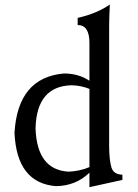

<svg xmlns="http://www.w3.org/2000/svg" viewBox="-20 -793 595 828"><path d="M274.9 -52.7Q322.3 -54.2 365.7 -72.3V-409.7Q329.6 -424.3 288.6 -425.3Q137.7 -421.4 133.3 -239.3Q139.2 -61 274.9 -52.7ZM365.7 14.2V-48.3Q307.6 8.3 221.7 9.8Q52.2 -3.4 42.5 -220.2Q56.6 -458.5 255.4 -476.1Q318.8 -476.1 365.7 -444.8V-607.9Q365.7 -685.1 314.9 -685.1V-715.8Q398.4 -734.9 453.6 -773.4Q450.7 -712.9 450.7 -680.7V-161.6Q451.2 -102.1 460.4 -71.3Q469.7 -40.5 507.8 -39.6V-17.1Z"/></svg>

Font: Almanac
Style: Regular
Weight: 400
Designer: Eden's Almanac
Version: Version 3.501;March 28, 2021;FontCreator 13.0.0.2683 64-bit